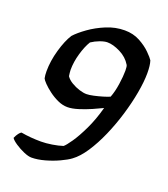

<svg xmlns="http://www.w3.org/2000/svg" viewBox="-125 -655 744 849"><g transform="rotate(20 246.5 -230.0)"><path d="M121 105Q106 105 84 95.5Q62 86 42.5 73Q23 60 17 50Q23 36 30 27Q37 18 42 16Q87 24 136 24Q159 24 187.5 19.5Q216 15 237 8Q247 0 267 -29Q287 -58 309.5 -105Q332 -152 348 -211Q330 -202 301.5 -189.5Q273 -177 244 -168Q215 -159 194 -159Q171 -159 148 -169.5Q125 -180 105 -195Q85 -210 72 -223.5Q59 -237 56 -244Q53 -258 53 -277Q53 -325 68 -377.5Q83 -430 103 -461Q122 -482 155.5 -506Q189 -530 231 -547.5Q273 -565 317 -565Q357 -565 388.5 -548Q420 -531 441 -510Q462 -489 468 -479Q475 -458 475 -421Q475 -381 465.5 -328Q456 -275 439 -218.5Q422 -162 399 -109.5Q376 -57 349 -16Q322 25 293 46Q277 58 247 72Q217 86 183 95.5Q149 105 121 105ZM253 -242Q266 -242 286.5 -246.5Q307 -251 327 -257Q347 -263 358 -268Q369 -296 374.5 -334Q380 -372 380 -398Q380 -419 376 -425Q358 -455 324 -472Q290 -489 263 -489Q249 -489 228.5 -481.5Q208 -474 190 -462Q174 -436 162.5 -396Q151 -356 151 -319Q151 -312 152 -304.5Q153 -297 154 -290Q163 -276 181.5 -265Q200 -254 219.5 -248Q239 -242 253 -242Z"/></g></svg>

Font: Texturina 72pt 72pt SemiBold
Style: Italic
Weight: 600
Italic angle: -11°
Designer: Guillermo Torres Carreño
Foundry: Omnibus-Type
Version: Version 1.002; ttfautohint (v1.8.3)